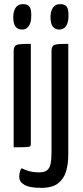

<svg xmlns="http://www.w3.org/2000/svg" viewBox="-20 -712 399 928"><path d="M46 0V-463Q46 -482 53 -489.5Q60 -497 78 -498.5Q96 -500 129 -500V-16Q129 -8 125.5 -5Q122 -2 105 -1Q88 0 46 0ZM85 -569Q66 -570 55 -583.5Q44 -597 44 -632Q45 -659 56 -675.5Q67 -692 91 -692Q114 -692 123 -679Q132 -666 131 -634Q131 -604 119.5 -586.5Q108 -569 85 -569ZM179 196Q123 196 98 181.5Q73 167 73 143Q73 132 75.5 121Q78 110 84 101Q101 110 122 115.5Q143 121 169 121Q195 121 207.5 111Q220 101 224.5 79.5Q229 58 229 23V-463Q229 -482 235.5 -489.5Q242 -497 259.5 -498.5Q277 -500 310 -500V36Q310 80 299.5 116Q289 152 261 174Q233 196 179 196ZM265 -569Q246 -570 235 -583.5Q224 -597 224 -632Q225 -659 236 -675.5Q247 -692 271 -692Q294 -692 303 -679Q312 -666 311 -634Q311 -604 299.5 -586.5Q288 -569 265 -569Z"/></svg>

Font: Yanone Kaffeesatz ExtraLight
Style: Regular
Weight: 400
Version: Version 2.003